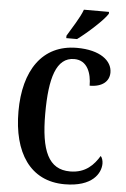

<svg xmlns="http://www.w3.org/2000/svg" viewBox="-62 -975 675 1029"><g transform="rotate(5 276.0 -460.5)"><path d="M266 -784V-771H324C378 -811 461 -886 482 -921V-931H347C331 -886 292 -829 266 -784ZM325 10C475 10 518 -66 518 -118C518 -133 513 -150 505 -158C476 -110 433 -61 348 -61C232 -61 189 -159 189 -358C189 -550 222 -663 319 -663C390 -663 413 -594 413 -528C482 -528 518 -561 518 -608C518 -671 453 -724 328 -724C141 -724 45 -577 45 -358C45 -137 139 10 325 10Z"/></g></svg>

Font: Noto Serif Myanmar ExtraCondensed
Style: Bold
Weight: 700
Width: 2
Designer: Ben Mitchell and the Monotype Design Team
Foundry: Monotype Imaging Inc.
Version: Version 2.106